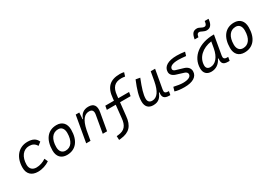

<svg xmlns="http://www.w3.org/2000/svg" viewBox="28 -1931 4631 3293"><g transform="rotate(-30 2344.0 -284.5)"><path d="M268.6 -66.9C189.9 -66.9 143.6 -113.3 143.1 -192.4C143.6 -348.1 221.7 -450.7 340.3 -450.7C406.2 -450.7 451.7 -426.8 482.9 -370.6L545.9 -419.9C514.2 -493.7 453.1 -527.3 350.6 -527.3C173.8 -527.3 57.6 -391.1 57.6 -183.6C57.6 -61 130.4 9.8 256.3 9.8C341.3 9.8 425.8 -19 489.3 -63L460 -129.4C406.2 -91.8 336.4 -66.9 268.6 -66.9Z M831.1 9.8C1004.4 9.8 1106.9 -117.2 1106.9 -331.5C1106.9 -455.1 1039.6 -527.3 925.8 -527.3C752.9 -527.3 650.4 -398.4 650.4 -181.2C650.4 -61 717.8 9.8 831.1 9.8ZM846.2 -66.9C776.9 -66.9 735.4 -116.2 735.4 -200.2C735.4 -357.4 802.2 -450.7 914.6 -450.7C982.4 -450.7 1021.5 -400.9 1021.5 -317.4C1021.5 -159.7 956.1 -66.9 846.2 -66.9Z M1212.4 0H1297.9L1332 -192.9C1371.1 -384.8 1441.4 -450.7 1526.9 -450.7C1589.4 -450.7 1612.8 -414.6 1600.6 -344.2L1540.5 0H1626L1686 -340.3C1708 -463.4 1664.6 -527.3 1556.2 -527.3C1464.4 -527.3 1397.9 -477.1 1374.5 -388.7H1365.7L1374 -517.6H1303.7Z M1731 231.4 1768.1 227.5C1942.4 208.5 2022.9 122.1 2040 -63L2067.9 -320.3H2276.9L2290 -395.5H2075.7L2081.5 -447.8C2094.7 -595.7 2158.7 -665.5 2289.6 -665.5C2311.5 -665.5 2332.5 -663.6 2362.8 -658.7L2386.2 -732.4C2359.9 -739.3 2335.4 -742.2 2305.7 -742.2C2107.4 -742.2 2012.2 -647 1995.1 -442.9L1990.2 -395.5H1819.3L1806.2 -320.3H1982.4L1957 -75.7C1944.8 70.8 1887.7 137.7 1765.1 150.9L1727.5 154.8Z M2538.6 10.3C2648.4 10.3 2693.8 -47.4 2728.5 -130.9H2738.3C2723.6 -40 2755.4 4.9 2859.4 4.9H2876.5L2889.2 -66.9L2872.6 -67.4C2815.4 -68.4 2799.3 -89.4 2809.6 -146L2875.5 -517.6H2789.1L2756.8 -336.4V-336.9C2723.1 -157.2 2659.2 -66.4 2561.5 -66.4C2507.8 -66.4 2478 -97.2 2478 -153.8C2478 -231.9 2509.8 -338.9 2578.6 -511.7L2494.6 -527.3C2426.3 -362.3 2392.6 -248 2392.6 -145C2392.6 -45.4 2444.8 10.3 2538.6 10.3Z M3158.2 9.8C3323.7 9.8 3418.5 -50.8 3418.5 -155.8C3418.5 -212.9 3380.4 -257.8 3313 -278.3L3166.5 -321.8C3136.7 -330.1 3120.1 -346.7 3120.1 -367.7C3120.1 -420.4 3183.1 -450.7 3293.9 -450.7C3332.5 -450.7 3387.7 -446.8 3445.3 -440.4L3467.3 -514.2C3417 -522.5 3358.4 -527.3 3307.1 -527.3C3133.8 -527.3 3034.7 -466.3 3034.7 -359.9C3034.7 -311 3068.8 -272 3130.4 -252.4L3276.4 -207C3312.5 -196.3 3333 -174.3 3333 -147.9C3333 -96.7 3274.4 -66.9 3171.9 -66.9C3127 -66.9 3061.5 -76.7 2991.7 -92.8L2968.3 -14.6C3010.3 1 3079.1 9.8 3158.2 9.8Z M3689 10.3C3780.8 10.3 3854 -39.6 3895.5 -127.9H3906.2C3895 -32.2 3925.8 4.9 4020 4.9H4050.8L4063.5 -66.9H4038.6C3984.9 -66.9 3968.3 -92.3 3978 -145L4043.9 -522.5H4034.7C3756.3 -522.5 3547.4 -370.1 3547.4 -135.3C3547.4 -43 3598.6 10.3 3689 10.3ZM3712.9 -66.4C3662.1 -66.4 3632.3 -94.7 3632.3 -144C3632.3 -299.8 3761.7 -418 3944.3 -441.9L3922.9 -319.3C3894 -157.7 3813.5 -66.4 3712.9 -66.4ZM3714.4 -613.3H3789.6L3793.5 -632.8C3800.3 -667 3814.5 -685.1 3843.3 -685.1C3876 -685.1 3919.9 -643.6 3974.1 -643.6C4045.9 -643.6 4084 -689.9 4095.2 -782.2L4097.7 -801.3H4022L4018.1 -777.3C4011.7 -737.3 3996.6 -716.3 3970.2 -716.3C3921.4 -716.3 3888.7 -758.3 3839.8 -758.3C3762.2 -758.3 3734.4 -713.4 3717.3 -627.9Z M4346.7 9.8C4520 9.8 4622.6 -117.2 4622.6 -331.5C4622.6 -455.1 4555.2 -527.3 4441.4 -527.3C4268.6 -527.3 4166 -398.4 4166 -181.2C4166 -61 4233.4 9.8 4346.7 9.8ZM4361.8 -66.9C4292.5 -66.9 4251 -116.2 4251 -200.2C4251 -357.4 4317.9 -450.7 4430.2 -450.7C4498 -450.7 4537.1 -400.9 4537.1 -317.4C4537.1 -159.7 4471.7 -66.9 4361.8 -66.9Z"/></g></svg>

Font: Cascadia Mono NF SemiLight
Style: Italic
Weight: 350
Italic angle: -10°
Monospace: yes
Designer: Aaron Bell
Foundry: Saja Typeworks
Version: Version 2404.023